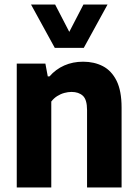

<svg xmlns="http://www.w3.org/2000/svg" viewBox="-20 -828 608 848"><path d="M54 0V-547H180.5L191 -490.5H198.5Q226 -522 263.8 -538.8Q301.5 -555.5 347 -555.5Q396 -555.5 434.2 -535.8Q472.5 -516 494.8 -471.5Q517 -427 517 -352.5V0H364.5V-342Q364.5 -388 346 -405Q327.5 -422 296 -422Q280.5 -422 264 -417.5Q247.5 -413 232.5 -403.5Q217.5 -394 206.5 -379.5V0ZM222 -616.5 117 -808H223.5L296.5 -667H275.5L348.5 -808H455L350 -616.5Z"/></svg>

Font: Encode Sans SemiCondensed
Style: Bold
Weight: 700
Width: 4
Designer: Multiple Designers
Foundry: Impallari Type
Version: Version 3.002